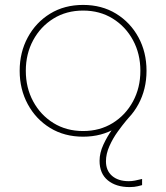

<svg xmlns="http://www.w3.org/2000/svg" viewBox="-20 -543 676 781"><path d="M318 13Q242 13 184 -22.5Q126 -58 93 -119Q60 -180 60 -255Q60 -330 93 -391Q126 -452 184 -487.5Q242 -523 318 -523Q394 -523 452 -487.5Q510 -452 543 -391.5Q576 -331 576 -255Q576 -180 543 -119Q510 -58 452 -22.5Q394 13 318 13ZM318 -10Q386 -10 438.5 -42.5Q491 -75 521 -130.5Q551 -186 551 -255Q551 -324 521 -379.5Q491 -435 438.5 -467.5Q386 -500 318 -500Q250 -500 197.5 -467.5Q145 -435 115 -379.5Q85 -324 85 -255Q85 -186 115 -130.5Q145 -75 197.5 -42.5Q250 -10 318 -10ZM507 218Q452 218 418.5 190.5Q385 163 385 111Q385 79 400.5 45.5Q416 12 436.5 -16.5Q457 -45 473.5 -64Q490 -83 493 -86L512 -74Q509 -71 493.5 -52.5Q478 -34 458.5 -7Q439 20 425 51.5Q411 83 411 113Q411 151 436 172.5Q461 194 504 194Q516 194 529 191.5Q542 189 558 185V210Q554 211 540.5 214.5Q527 218 507 218Z"/></svg>

Font: MuseoModerno Thin
Style: Regular
Weight: 100
Designer: Pablo Cosgaya, Héctor Gatti, Marcela Romero, and the Authors of The MuseoModerno Project.
Foundry: Omnibus-Type Team
Version: Version 1.003